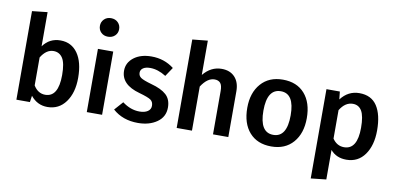

<svg xmlns="http://www.w3.org/2000/svg" viewBox="-88 -1081 3266 1582"><g transform="rotate(10 1545.0 -289.5)"><path d="M545 -265Q545 -140 488.5 -62.5Q432 15 336 15Q251 15 196 -54L188 0H75V-741L203 -755V-469Q257 -544 349 -544Q441 -544 493 -470.5Q545 -397 545 -265ZM301 -81Q411 -81 411 -265Q411 -365 384 -406.5Q357 -448 308 -448Q247 -448 203 -376V-142Q240 -81 301 -81Z M727 -797Q763 -797 785.5 -774.5Q808 -752 808 -719Q808 -686 785.5 -664Q763 -642 727 -642Q692 -642 669.5 -664Q647 -686 647 -719Q647 -752 669.5 -774.5Q692 -797 727 -797ZM792 -529V0H664V-529Z M1111 -544Q1218 -544 1299 -481L1249 -406Q1181 -449 1116 -449Q1078 -449 1057 -434.5Q1036 -420 1036 -396Q1036 -369 1058 -354Q1080 -339 1147 -320Q1233 -297 1274.5 -259Q1316 -221 1316 -153Q1316 -74 1252 -29.5Q1188 15 1093 15Q966 15 882 -60L946 -132Q1015 -80 1090 -80Q1133 -80 1158.5 -97Q1184 -114 1184 -144Q1184 -177 1161.5 -193Q1139 -209 1064 -230Q907 -273 907 -390Q907 -457 963.5 -500.5Q1020 -544 1111 -544Z M1698 -544Q1768 -544 1808 -501Q1848 -458 1848 -383V0H1720V-363Q1720 -410 1703.5 -429Q1687 -448 1655 -448Q1595 -448 1544 -369V0H1416V-740L1544 -753V-466Q1608 -544 1698 -544Z M2210 -544Q2327 -544 2392.5 -469.5Q2458 -395 2458 -265Q2458 -138 2391.5 -61.5Q2325 15 2209 15Q2092 15 2026 -59.5Q1960 -134 1960 -265Q1960 -391 2027 -467.5Q2094 -544 2210 -544ZM2210 -447Q2095 -447 2095 -265Q2095 -82 2209 -82Q2323 -82 2323 -265Q2323 -447 2210 -447Z M2850 -544Q2950 -544 2998 -471Q3046 -398 3046 -266Q3046 -141 2990.5 -63Q2935 15 2837 15Q2753 15 2704 -43V204L2576 218V-529H2688L2695 -464Q2756 -544 2850 -544ZM2801 -83Q2912 -83 2912 -265Q2912 -362 2887 -405Q2862 -448 2812 -448Q2748 -448 2704 -376V-138Q2741 -83 2801 -83Z"/></g></svg>

Font: FiraGO Medium
Style: Regular
Weight: 500
Designer: bBox Type
Foundry: bBox Type GmbH
Version: Version 1.001;PS 001.001;hotconv 1.0.88;makeotf.lib2.5.64775